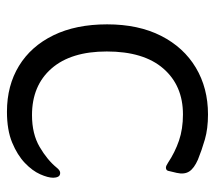

<svg xmlns="http://www.w3.org/2000/svg" viewBox="-53 -554 618 552"><g transform="rotate(90 256.0 -278.0)"><path d="M301 11Q226 11 169.5 -23.5Q113 -58 81.5 -122.5Q50 -187 50 -277Q50 -367 83 -432Q116 -497 174.5 -532Q233 -567 309 -567Q350 -567 381 -558Q412 -549 439 -538Q464 -527 473 -513Q482 -499 477 -477L472 -456Q471 -446 462 -446Q457 -446 448 -452Q418 -472 384.5 -483.5Q351 -495 309 -495Q226 -495 177 -438.5Q128 -382 128 -276Q128 -173 177 -117Q226 -61 311 -61Q365 -61 402.5 -83Q440 -105 462 -132Q470 -142 477 -142Q485 -142 488 -136Q491 -130 491 -122Q491 -107 481 -84.5Q471 -62 448.5 -40.5Q426 -19 390 -4Q354 11 301 11Z"/></g></svg>

Font: Zain
Style: Regular
Weight: 400
Designer: Zain,Boutros
Foundry: Mobile Telecommunications Company (Zain), 2024
Version: Version 1.51; ttfautohint (v1.8.4)